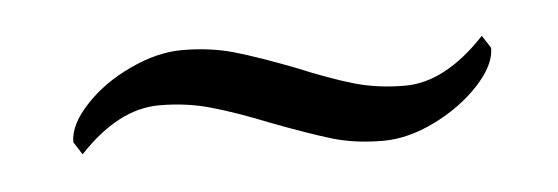

<svg xmlns="http://www.w3.org/2000/svg" viewBox="-26 -403 596 205"><g transform="rotate(-5 272.5 -300.5)"><path d="M258.8 -273.4Q224.6 -287.1 198.7 -294.4Q172.9 -301.8 143.6 -301.8Q99.6 -301.8 57.6 -256.8L48.8 -270.5Q48.8 -289.1 68.4 -310.1Q87.9 -331.1 117.2 -344.7Q146.5 -358.4 172.9 -358.4Q203.1 -358.4 228.5 -351.1Q253.9 -343.8 292 -329.1Q327.1 -314.5 352.5 -307.1Q377.9 -299.8 407.2 -299.8Q450.2 -299.8 493.2 -345.7L502 -332Q502 -313.5 482.4 -292.5Q462.9 -271.5 434.1 -257.3Q405.3 -243.2 378.9 -243.2Q348.6 -243.2 324.2 -250.5Q299.8 -257.8 258.8 -273.4Z"/></g></svg>

Font: Comprehension Dark
Style: Regular
Weight: 700
Designer: Alfredo Marco Pradil
Foundry: Alfredo Marco Pradil
Version: 1.0